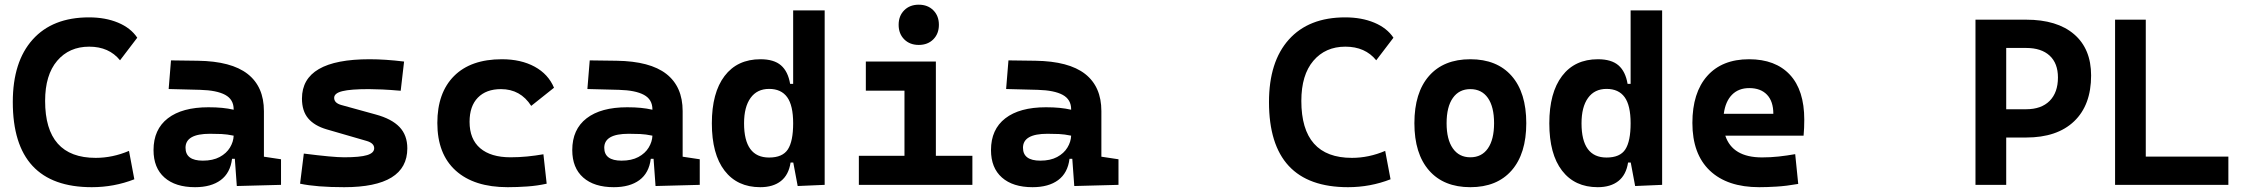

<svg xmlns="http://www.w3.org/2000/svg" viewBox="-20 -776 9415 806"><path d="M365.2 9.8Q33.7 9.8 33.7 -347.7Q33.7 -517.1 117.2 -610.1Q200.7 -703.1 353.5 -703.1Q422.4 -703.1 475.6 -680.9Q528.8 -658.7 556.2 -617.7L483.9 -522.9Q437.5 -580.1 354.5 -580.1Q270.5 -580.1 220 -520.8Q169.4 -461.4 169.4 -352.5Q169.4 -113.3 381.8 -113.3Q452.6 -113.3 521.5 -142.6L543.9 -23.4Q459 9.8 365.2 9.8Z M974.1 4.9 965.8 -109.4H954.1Q946.8 -49.8 906.5 -20Q866.2 9.8 798.8 9.8Q716.3 9.8 670.4 -30.8Q624.5 -71.3 624.5 -146Q624.5 -232.9 684.6 -279.3Q744.6 -325.7 855 -325.7Q887.2 -325.7 912.4 -323.2Q937.5 -320.8 960.9 -315.4V-316.9Q960.9 -358.4 925.5 -377.7Q890.1 -397 820.3 -398.9L688 -402.3L697.8 -522.5L810.5 -521Q951.2 -519 1019.5 -465.6Q1087.9 -412.1 1087.9 -309.6V-118.2L1159.7 -107.4V0ZM960.9 -206.5Q932.6 -212.4 909.7 -213.4Q886.7 -214.4 861.3 -214.4Q758.8 -214.4 758.8 -155.8Q758.8 -101.6 831.5 -101.6Q873.5 -101.6 902.1 -116.9Q930.7 -132.3 945.3 -156.5Q960 -180.7 960.9 -206.5Z M1424.8 9.8Q1308.6 9.8 1239.7 -4.9L1255.4 -131.3Q1316.9 -123.5 1358.9 -119.6Q1400.9 -115.7 1424.8 -115.7Q1491.2 -115.7 1521 -124.8Q1550.8 -133.8 1550.8 -153.8Q1550.8 -174.8 1520 -184.1L1351.6 -232.9Q1299.8 -248 1273.7 -279.1Q1247.6 -310.1 1247.6 -362.3Q1247.6 -527.3 1531.2 -527.3Q1564.5 -527.3 1600.3 -524.9Q1636.2 -522.5 1676.3 -517.6L1662.1 -395Q1617.7 -398.9 1584.5 -400.4Q1551.3 -401.9 1528.3 -401.9Q1451.7 -401.9 1417.2 -393.3Q1382.8 -384.8 1382.8 -365.2Q1382.8 -343.8 1412.1 -335.4L1557.1 -295.4Q1624 -277.3 1657 -242.9Q1689.9 -208.5 1689.9 -153.3Q1689.9 9.8 1424.8 9.8Z M2111.3 9.8Q1970.2 9.8 1893.1 -59.8Q1815.9 -129.4 1815.9 -259.8Q1815.9 -386.7 1886.2 -457Q1956.5 -527.3 2086.9 -527.3Q2167 -527.3 2224.4 -496.1Q2281.7 -464.8 2305.7 -407.7L2210 -331.5Q2165 -401.9 2083 -401.9Q2021 -401.9 1986.1 -366.2Q1951.2 -330.6 1951.2 -264.6Q1951.2 -191.9 1995.8 -153.8Q2040.5 -115.7 2123 -115.7Q2158.2 -115.7 2193.1 -119.1Q2228 -122.6 2261.2 -128.4L2274.9 -4.9Q2235.4 3.9 2193.4 6.8Q2151.4 9.8 2111.3 9.8Z M2731.9 4.9 2723.6 -109.4H2711.9Q2704.6 -49.8 2664.3 -20Q2624 9.8 2556.6 9.8Q2474.1 9.8 2428.2 -30.8Q2382.3 -71.3 2382.3 -146Q2382.3 -232.9 2442.4 -279.3Q2502.4 -325.7 2612.8 -325.7Q2645 -325.7 2670.2 -323.2Q2695.3 -320.8 2718.8 -315.4V-316.9Q2718.8 -358.4 2683.3 -377.7Q2647.9 -397 2578.1 -398.9L2445.8 -402.3L2455.6 -522.5L2568.4 -521Q2709 -519 2777.3 -465.6Q2845.7 -412.1 2845.7 -309.6V-118.2L2917.5 -107.4V0ZM2718.8 -206.5Q2690.4 -212.4 2667.5 -213.4Q2644.5 -214.4 2619.1 -214.4Q2516.6 -214.4 2516.6 -155.8Q2516.6 -101.6 2589.4 -101.6Q2631.3 -101.6 2659.9 -116.9Q2688.5 -132.3 2703.1 -156.5Q2717.8 -180.7 2718.8 -206.5Z M3171.4 9.8Q3075.2 9.8 3021.7 -59.6Q2968.3 -128.9 2968.3 -258.3Q2968.3 -386.7 3021.7 -457Q3075.2 -527.3 3172.4 -527.3Q3229 -527.3 3258.5 -501.7Q3288.1 -476.1 3296.9 -423.8H3309.6V-732.4H3441.9V0L3328.6 4.9L3310.1 -93.8H3298.8Q3291 -42 3258.3 -16.1Q3225.6 9.8 3171.4 9.8ZM3309.6 -258.3Q3309.6 -333.5 3284.4 -368.2Q3259.3 -402.8 3208.5 -402.8Q3158.2 -402.8 3130.9 -365Q3103.5 -327.1 3103.5 -258.3Q3103.5 -114.7 3208.5 -114.7Q3265.1 -114.7 3287.4 -148.9Q3309.6 -183.1 3309.6 -258.3Z M3585.4 0V-122.1H3776.9V-395.5H3614.7V-517.6H3908.7V-122.1H4062V0ZM3836.9 -587.4Q3799.3 -587.4 3775.9 -610.8Q3752.4 -634.3 3752.4 -671.9Q3752.4 -709.5 3775.9 -732.9Q3799.3 -756.3 3836.9 -756.3Q3874.5 -756.3 3897.9 -732.9Q3921.4 -709.5 3921.4 -671.9Q3921.4 -634.3 3897.9 -610.8Q3874.5 -587.4 3836.9 -587.4Z M4489.7 4.9 4481.4 -109.4H4469.7Q4462.4 -49.8 4422.1 -20Q4381.8 9.8 4314.5 9.8Q4231.9 9.8 4186 -30.8Q4140.1 -71.3 4140.1 -146Q4140.1 -232.9 4200.2 -279.3Q4260.3 -325.7 4370.6 -325.7Q4402.8 -325.7 4428 -323.2Q4453.1 -320.8 4476.6 -315.4V-316.9Q4476.6 -358.4 4441.2 -377.7Q4405.8 -397 4335.9 -398.9L4203.6 -402.3L4213.4 -522.5L4326.2 -521Q4466.8 -519 4535.2 -465.6Q4603.5 -412.1 4603.5 -309.6V-118.2L4675.3 -107.4V0ZM4476.6 -206.5Q4448.2 -212.4 4425.3 -213.4Q4402.3 -214.4 4377 -214.4Q4274.4 -214.4 4274.4 -155.8Q4274.4 -101.6 4347.2 -101.6Q4389.2 -101.6 4417.7 -116.9Q4446.3 -132.3 4460.9 -156.5Q4475.6 -180.7 4476.6 -206.5Z M5638.7 9.8Q5307.1 9.8 5307.1 -347.7Q5307.1 -517.1 5390.6 -610.1Q5474.1 -703.1 5627 -703.1Q5695.8 -703.1 5749 -680.9Q5802.2 -658.7 5829.6 -617.7L5757.3 -522.9Q5710.9 -580.1 5627.9 -580.1Q5543.9 -580.1 5493.4 -520.8Q5442.9 -461.4 5442.9 -352.5Q5442.9 -113.3 5655.3 -113.3Q5726.1 -113.3 5794.9 -142.6L5817.4 -23.4Q5732.4 9.8 5638.7 9.8Z M6152.3 9.8Q6040.5 9.8 5979 -60.5Q5917.5 -130.9 5917.5 -258.8Q5917.5 -387.2 5979 -457.3Q6040.5 -527.3 6152.3 -527.3Q6264.2 -527.3 6325.7 -457.3Q6387.2 -387.2 6387.2 -258.8Q6387.2 -130.9 6325.7 -60.5Q6264.2 9.8 6152.3 9.8ZM6152.3 -115.7Q6200.2 -115.7 6226.1 -153.1Q6252 -190.4 6252 -258.8Q6252 -327.6 6226.1 -364.7Q6200.2 -401.9 6152.3 -401.9Q6105 -401.9 6078.9 -364.7Q6052.7 -327.6 6052.7 -258.8Q6052.7 -190.4 6078.9 -153.1Q6105 -115.7 6152.3 -115.7Z M6687 9.8Q6590.8 9.8 6537.4 -59.6Q6483.9 -128.9 6483.9 -258.3Q6483.9 -386.7 6537.4 -457Q6590.8 -527.3 6688 -527.3Q6744.6 -527.3 6774.2 -501.7Q6803.7 -476.1 6812.5 -423.8H6825.2V-732.4H6957.5V0L6844.2 4.9L6825.7 -93.8H6814.5Q6806.6 -42 6773.9 -16.1Q6741.2 9.8 6687 9.8ZM6825.2 -258.3Q6825.2 -333.5 6800 -368.2Q6774.9 -402.8 6724.1 -402.8Q6673.8 -402.8 6646.5 -365Q6619.1 -327.1 6619.1 -258.3Q6619.1 -114.7 6724.1 -114.7Q6780.8 -114.7 6803 -148.9Q6825.2 -183.1 6825.2 -258.3Z M7365.2 9.8Q7231 9.8 7157.7 -59.8Q7084.5 -129.4 7084.5 -259.8Q7084.5 -386.7 7146.7 -457Q7209 -527.3 7322.3 -527.3Q7433.1 -527.3 7493.7 -462.4Q7554.2 -397.5 7554.2 -273.4Q7554.2 -238.3 7551.3 -206.5H7222.7Q7252.9 -115.2 7377 -115.2Q7412.1 -115.2 7446.3 -118.9Q7480.5 -122.6 7516.1 -128.9L7528.8 -3.9Q7479 4.9 7438 7.3Q7397 9.8 7365.2 9.8ZM7216.3 -298.3H7424.3Q7424.3 -350.6 7397.7 -378.4Q7371.1 -406.2 7323.2 -406.2Q7278.3 -406.2 7250.7 -378.2Q7223.1 -350.1 7216.3 -298.3Z M8272.9 0V-693.4H8485.4Q8615.7 -693.4 8687 -632.1Q8758.3 -570.8 8758.3 -459Q8758.3 -335 8687 -266.8Q8615.7 -198.7 8485.4 -198.7H8401.9V0ZM8401.9 -317.4H8485.4Q8549.3 -317.4 8584.2 -352.5Q8619.1 -387.7 8619.1 -450.7Q8619.1 -510.3 8584.2 -542.5Q8549.3 -574.7 8485.4 -574.7H8401.9Z M8858.9 0V-693.4H8987.8V-118.7H9334.5V0Z"/></svg>

Font: Cascadia Code PL
Style: Bold
Weight: 700
Monospace: yes
Designer: Aaron Bell
Foundry: Saja Typeworks
Version: Version 2404.023; ttfautohint (v1.8.4)